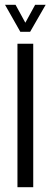

<svg xmlns="http://www.w3.org/2000/svg" viewBox="-20 -783 212 803"><path d="M53 0V-600H119V0ZM1 -763H45L86 -688L127 -763H171L106 -650H65Z"/></svg>

Font: Big Shoulders Display
Style: Regular
Weight: 400
Designer: Patric King
Foundry: XO Type Co
Version: Version 1.000; ttfautohint (v1.8.2)